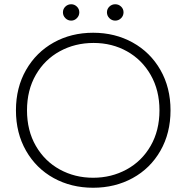

<svg xmlns="http://www.w3.org/2000/svg" viewBox="-20 -868 877 903"><path d="M276 -810Q276 -826 287.5 -837Q299 -848 315 -848Q330 -848 341.5 -837Q353 -826 353 -810Q353 -794 341.5 -782.5Q330 -771 315 -771Q299 -771 287.5 -782.5Q276 -794 276 -810ZM483 -810Q483 -826 494.5 -837Q506 -848 522 -848Q538 -848 549.5 -837Q561 -826 561 -810Q561 -794 549.5 -782.5Q538 -771 522 -771Q506 -771 494.5 -782.5Q483 -794 483 -810ZM55 -349Q55 -456 102.5 -539Q150 -622 232.5 -668Q315 -714 418 -714Q521 -714 604 -668Q687 -622 734.5 -539Q782 -456 782 -349Q782 -242 734.5 -159Q687 -76 604 -30.5Q521 15 418 15Q315 15 232.5 -30.5Q150 -76 102.5 -159Q55 -242 55 -349ZM730 -349Q730 -443 689 -515Q648 -587 577.5 -626.5Q507 -666 420 -666Q333 -666 261.5 -627Q190 -588 148.5 -516Q107 -444 107 -349Q107 -254 148.5 -182Q190 -110 261 -71Q332 -32 418 -32Q504 -32 575.5 -71Q647 -110 688.5 -182Q730 -254 730 -349Z"/></svg>

Font: Prompt ExtraLight
Style: Regular
Weight: 275
Designer: Katatrad Team
Foundry: CadsonDemak
Version: Version 1.001